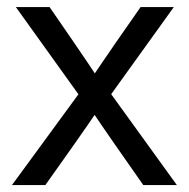

<svg xmlns="http://www.w3.org/2000/svg" viewBox="-20 -536 547 556"><path d="M14.6 0 230.5 -294.9 230 -231 25.9 -515.6H123.5L193.4 -414.1Q214.4 -383.8 234.4 -353.8Q254.4 -323.7 274.9 -293H233.9Q254.9 -323.7 275.1 -353.8Q295.4 -383.8 316.4 -414.1L387.2 -515.6H483.4L278.8 -231V-295.4L492.2 0H395L313 -117.2Q292.5 -146.5 272.9 -175.3Q253.4 -204.1 233.4 -233.9H274.9Q254.9 -204.1 234.9 -175.3Q214.8 -146.5 194.3 -117.2L111.3 0Z"/></svg>

Font: Inter Khmer Looped
Style: Regular
Weight: 400
Designer: Rasmus Andersson, Sovichet Tep
Foundry: Anagata Design
Version: Version 1.000